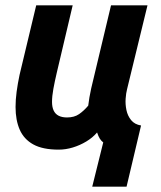

<svg xmlns="http://www.w3.org/2000/svg" viewBox="-20 -546 600 716"><path d="M324 150 365 -15Q358 -20 352.5 -28.5Q347 -37 342 -52Q326 -33 302 -18.5Q278 -4 251.5 4Q225 12 199 12Q139 12 104 -7.5Q69 -27 53.5 -62.5Q38 -98 38 -147Q38 -174 42 -204Q46 -234 53 -267L115 -526H251L192 -276Q184 -242 179 -214.5Q174 -187 174 -166Q174 -147 180 -134Q186 -121 198.5 -114.5Q211 -108 230 -108Q257 -108 275 -120.5Q293 -133 309 -152Q311 -169 313.5 -183Q316 -197 320 -216L394 -526H530L454 -214Q450 -199 448.5 -178Q447 -157 451.5 -135.5Q456 -114 469 -98Q482 -82 506 -78L452 150Z"/></svg>

Font: Ubuntu Sans Mono
Style: Bold Italic
Weight: 700
Italic angle: -13.5°
Monospace: yes
Designer: Dalton Maag Ltd
Foundry: Dalton Maag Ltd
Version: Version 1.006